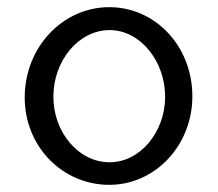

<svg xmlns="http://www.w3.org/2000/svg" viewBox="-20 -505 608 536"><path d="M285 -485C155 -485 49 -373 49 -233C49 -95 155 11 285 11C413 11 517 -99 517 -236C517 -377 413 -485 285 -485ZM286 -421C371 -421 441 -335 441 -235C441 -136 371 -52 286 -52C199 -52 129 -136 129 -235C129 -335 199 -421 286 -421Z"/></svg>

Font: Mint Spirit
Style: Regular
Weight: 400
Designer: HARENDAL Hirwen
Foundry: Arkandis Digital Foundry.
Version: Version 1.004;FFEdit